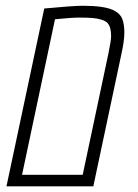

<svg xmlns="http://www.w3.org/2000/svg" viewBox="-20 -660 487 680"><path d="M136.7 -629.9Q238.3 -639.6 274.4 -639.6Q310.5 -639.6 337.9 -635.7Q399.9 -627.4 413.1 -592.8Q420.4 -573.7 420.4 -544.7Q420.4 -515.6 410.2 -469.7L310.5 0H2.9ZM363.8 -469.7Q373.5 -516.6 373.5 -531.5Q373.5 -546.4 370.8 -558.1Q368.2 -569.8 361.6 -577.6Q355 -585.4 339.4 -590.3Q323.7 -595.2 305.7 -596.4Q287.6 -597.7 260.5 -597.7Q233.4 -597.7 174.8 -591.8L58.1 -41H272.9Z"/></svg>

Font: Open Sans Hebrew Condensed Light
Style: Italic
Weight: 300
Width: 3
Italic angle: -12°
Foundry: Ascender Corporation, Yanek Iontef
Version: Version 2.001;PS 002.001;hotconv 1.0.70;makeotf.lib2.5.58329